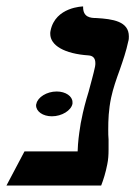

<svg xmlns="http://www.w3.org/2000/svg" viewBox="-25 -576 420 596"><path d="M320 -273C326 -301 336 -330 347 -360C357 -389 367 -418 373 -447C375 -453 375 -458 375 -463C375 -510 325 -517 274 -520C256 -520 232 -522 233 -556C233 -556 147 -555 132 -481C131 -478 131 -474 131 -471C131 -435 175 -409 250 -404C263 -403 271 -396 271 -380C271 -377 271 -374 270 -369C265 -345 257 -318 250 -291C241 -262 233 -232 228 -205C226 -197 225 -190 224 -183C220 -158 217 -136 216 -106H51L-5 0H289C296 -18 303 -40 308 -66C311 -80 312 -95 312 -112V-143C311 -153 311 -163 311 -174C311 -203 312 -235 320 -273ZM88 -254C87 -252 87 -250 87 -249C87 -230 108 -215 136 -215C167 -215 196 -233 200 -254V-259C200 -277 179 -292 151 -292C120 -292 92 -274 88 -254Z"/></svg>

Font: Libertinus Serif
Style: Bold Italic
Weight: 700
Italic angle: -12°
Designer: Philipp H. Poll, Khaled Hosny
Foundry: Caleb Maclennan
Version: Version 7.050;RELEASE